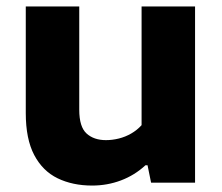

<svg xmlns="http://www.w3.org/2000/svg" viewBox="-20 -567 690 596"><path d="M266 9Q205.5 9 159 -13.5Q112.5 -36 86.2 -85.8Q60 -135.5 60 -216V-547H226V-226.5Q226 -173 248.8 -152.5Q271.5 -132 309 -132Q328.5 -132 348.8 -137Q369 -142 387.2 -152.5Q405.5 -163 419.5 -178.5V-547H585.5V0H449L438 -54H431.5Q398 -23 355.5 -7Q313 9 266 9Z"/></svg>

Font: Encode Sans SemiExpanded
Style: Bold
Weight: 700
Width: 6
Designer: Multiple Designers
Foundry: Impallari Type
Version: Version 3.002